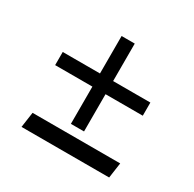

<svg xmlns="http://www.w3.org/2000/svg" viewBox="-119 -643 766 759"><g transform="rotate(30 263.5 -263.5)"><path d="M290 -347V-518H230V-347H60V-287H230V-117H290V-287H460V-347ZM477 -79H77L67 -9H467Z"/></g></svg>

Font: Libertinus Sans
Style: Bold
Weight: 700
Designer: Philipp H. Poll, Khaled Hosny
Foundry: Caleb Maclennan
Version: Version 7.050;RELEASE